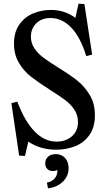

<svg xmlns="http://www.w3.org/2000/svg" viewBox="-20 -804 588 1044"><path d="M390 -707 407 -784 439 -782 481 -507 449 -499Q417 -603 367 -654.5Q317 -706 255 -706Q206 -706 177 -677Q148 -648 148 -604Q148 -569 167.5 -540.5Q187 -512 216 -490.5Q245 -469 296 -437Q361 -397 400.5 -365.5Q440 -334 468 -287.5Q496 -241 496 -178Q496 -110 465 -68Q434 -26 386.5 -8Q339 10 286 10Q198 10 134 -34L116 44L84 42L42 -243L74 -251Q157 -34 288 -34Q338 -34 371 -63Q404 -92 404 -141Q404 -178 384 -208Q364 -238 333.5 -260.5Q303 -283 251 -316Q187 -357 148.5 -387Q110 -417 83 -462Q56 -507 56 -567Q56 -628 84 -669Q112 -710 158 -730Q204 -750 258 -750Q331 -750 390 -707ZM292 120Q282 126 267 126Q249 126 237.5 115Q226 104 226 84Q226 62 241.5 48Q257 34 283 34Q315 34 334 55.5Q353 77 353 110Q353 154 321 184.5Q289 215 241 220L235 189Q262 184 277.5 166Q293 148 292 120Z"/></svg>

Font: Minipax
Style: Regular
Weight: 400
Designer: Raphaël Ronot, Igor Stepanchenko (Cyrillic)
Foundry: steppetype
Version: Version 1.002